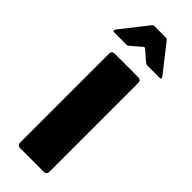

<svg xmlns="http://www.w3.org/2000/svg" viewBox="-226 -659 678 678"><g transform="rotate(45 113.5 -320.0)"><path d="M186 -14Q186 0 171 0H54Q40 0 40 -14V-458Q40 -472 54 -472H171Q186 -472 186 -458ZM-1 -524Q-5 -524 -6 -527Q-7 -530 -5 -533L76 -636Q79 -640 84 -640H142Q147 -640 150 -636L231 -533Q233 -530 232.5 -527Q232 -524 227 -524H164Q159 -524 155 -528L118 -560Q113 -565 108 -560L71 -528Q67 -524 62 -524Z"/></g></svg>

Font: Glory ExtraBold
Style: Regular
Weight: 800
Designer: Robert Leuschke
Foundry: Robert Leuschke
Version: Version 1.011